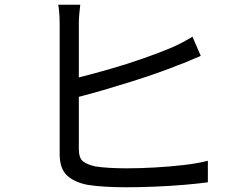

<svg xmlns="http://www.w3.org/2000/svg" viewBox="-20 -789 1040 811"><path d="M319 -769Q317 -752 315 -730.5Q313 -709 313 -688V-462Q373 -477 444.5 -497.5Q516 -518 584.5 -542Q653 -566 705 -588Q751 -608 793 -634L828 -553Q806 -544 781 -533Q756 -522 733 -514Q691 -497 638 -478.5Q585 -460 527.5 -442Q470 -424 415 -408Q360 -392 313 -380V-160Q313 -122 330 -108Q347 -94 383 -86Q407 -82 443 -80Q479 -78 516 -78Q569 -78 632.5 -81.5Q696 -85 756.5 -92Q817 -99 858 -110V-19Q815 -13 754.5 -8Q694 -3 630.5 -0.5Q567 2 512 2Q467 2 425 -0.5Q383 -3 351 -8Q294 -19 263 -48Q232 -77 232 -138Q232 -162 232 -208Q232 -254 232 -311.5Q232 -369 232 -429Q232 -489 232 -543.5Q232 -598 232 -636.5Q232 -675 232 -688Q232 -708 230.5 -731Q229 -754 226 -769Z"/></svg>

Font: Go Noto Kurrent-Regular
Style: Regular
Weight: 400
Designer: Monotype Design Team
Foundry: Monotype Imaging Inc.
Version: Version 2.012; ttfautohint (v1.8.4.7-5d5b)